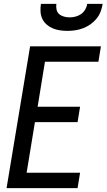

<svg xmlns="http://www.w3.org/2000/svg" viewBox="-20 -975 552 995"><path d="M14 0 136 -735H503L490 -655H213L175 -422H395L382 -342H161L118 -80H395L382 0ZM329 -815Q309 -815 289.5 -818Q270 -821 252.5 -828.5Q235 -836 221 -848.5Q207 -861 199 -878Q191 -895 190 -915Q189 -935 192 -955H272Q270 -940 273 -925.5Q276 -911 286.5 -902Q297 -893 311.5 -889Q326 -885 341 -885Q356 -885 371.5 -889Q387 -893 400 -902Q413 -911 421.5 -925.5Q430 -940 432 -955H512Q509 -935 501.5 -915Q494 -895 480 -878Q466 -861 448 -848.5Q430 -836 410 -828.5Q390 -821 369.5 -818Q349 -815 329 -815Z"/></svg>

Font: Iosevka SS04 Medium
Style: Italic
Weight: 500
Italic angle: -9°
Monospace: yes
Designer: Belleve Invis
Foundry: Belleve Invis
Version: Version 19.0.0; ttfautohint (v1.8.4)